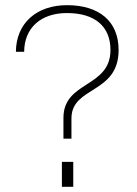

<svg xmlns="http://www.w3.org/2000/svg" viewBox="-20 -723 530 743"><path d="M225.5 -267V-186.5H256.5V-265C256.5 -390 439 -358.5 439 -529.5C439 -642.5 361.5 -703 239.5 -703C122.5 -703 42.5 -634.5 41.5 -522.5H73.5C74 -614.5 137.5 -672.5 239 -672.5C346.5 -672.5 407.5 -621.5 407.5 -529.5C407.5 -382.5 225.5 -410.5 225.5 -267ZM219.5 0H263.5V-96.5H219.5Z"/></svg>

Font: HK Grotesk ExtraLight
Style: Regular
Weight: 200
Designer: Alfredo Marco Pradil
Foundry: Hanken Design Co.
Version: Version 3.001;FEAKit 1.0